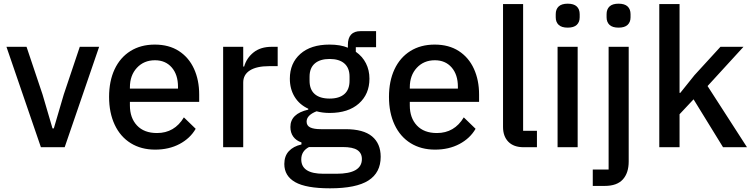

<svg xmlns="http://www.w3.org/2000/svg" viewBox="-20 -799 4086 1042"><path d="M331 0H202L15 -545H124L211 -286L265 -102H272L326 -286L413 -545H518Z M572 -273Q572 -359 602 -423Q632 -487 688 -522Q744 -557 820 -557Q897 -557 951 -522Q1005 -487 1033 -425.5Q1061 -364 1061 -286V-246H685V-227Q685 -159 723.5 -118Q762 -77 832 -77Q927 -77 978 -162L1042 -100Q1012 -48 954.5 -17.5Q897 13 822 13Q746 13 689.5 -22Q633 -57 602.5 -122Q572 -187 572 -273ZM685 -318H946V-328Q946 -394 912 -433Q878 -472 821 -472Q761 -472 723 -431Q685 -390 685 -325Z M1191 0V-545H1300V-438H1305Q1318 -484 1356 -514.5Q1394 -545 1455 -545H1487V-440H1441Q1373 -440 1336.5 -417Q1300 -394 1300 -351V0Z M1523 91Q1523 48 1547.5 21.5Q1572 -5 1616 -15V-26Q1587 -36 1571.5 -57.5Q1556 -79 1556 -110Q1556 -182 1653 -204V-209Q1605 -231 1579 -273.5Q1553 -316 1553 -372Q1553 -456 1610 -506.5Q1667 -557 1768 -557Q1828 -557 1868 -540V-555Q1868 -630 1937 -630H2021V-543H1911V-518Q1947 -493 1966 -455.5Q1985 -418 1985 -372Q1985 -288 1927.5 -237Q1870 -186 1769 -186Q1731 -186 1698 -195Q1644 -174 1644 -139Q1644 -117 1663.5 -107.5Q1683 -98 1721 -98H1855Q1952 -98 1999 -59Q2046 -20 2046 52Q2046 138 1979.5 180.5Q1913 223 1771 223Q1641 223 1582 189.5Q1523 156 1523 91ZM1877 -361V-383Q1877 -430 1849 -454.5Q1821 -479 1769 -479Q1717 -479 1688.5 -454.5Q1660 -430 1660 -383V-361Q1660 -313 1688 -288.5Q1716 -264 1769 -264Q1821 -264 1849 -288.5Q1877 -313 1877 -361ZM1806 144Q1944 144 1944 64Q1944 32 1919.5 15.5Q1895 -1 1840 -1H1657Q1615 21 1615 66Q1615 144 1735 144Z M2091 -273Q2091 -359 2121 -423Q2151 -487 2207 -522Q2263 -557 2339 -557Q2416 -557 2470 -522Q2524 -487 2552 -425.5Q2580 -364 2580 -286V-246H2204V-227Q2204 -159 2242.5 -118Q2281 -77 2351 -77Q2446 -77 2497 -162L2561 -100Q2531 -48 2473.5 -17.5Q2416 13 2341 13Q2265 13 2208.5 -22Q2152 -57 2121.5 -122Q2091 -187 2091 -273ZM2204 -318H2465V-328Q2465 -394 2431 -433Q2397 -472 2340 -472Q2280 -472 2242 -431Q2204 -390 2204 -325Z M2822 0Q2768 0 2739 -29.5Q2710 -59 2710 -110V-777H2819V-89H2894V0Z M2996 -705V-722Q2996 -749 3012 -764Q3028 -779 3061 -779Q3094 -779 3110 -764Q3126 -749 3126 -722V-705Q3126 -679 3110 -664Q3094 -649 3061 -649Q3028 -649 3012 -664Q2996 -679 2996 -705ZM3115 0H3006V-545H3115Z M3272 -705V-722Q3272 -749 3288 -764Q3304 -779 3337 -779Q3370 -779 3386 -764Q3402 -749 3402 -722V-705Q3402 -679 3386 -664Q3370 -649 3337 -649Q3304 -649 3288 -664Q3272 -679 3272 -705ZM3197 210V121H3283V-545H3392V77Q3392 140 3360 175Q3328 210 3262 210Z M3668 0H3558V-777H3668V-295H3672L3749 -391L3890 -545H4015L3820 -332L4034 0H3904L3744 -260L3668 -179Z"/></svg>

Font: IBM Plex Sans JP Medium
Style: Regular
Weight: 500
Designer: Mike Abbink; Paul van der Laan; Pieter van Rosmalen; Wujin Sim; Yejin Wi; Jinhee Kim; Boomi Park; Yona Kim; Kichan Ma
Foundry: Sandoll Inc.
Version: Version 1.001